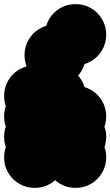

<svg xmlns="http://www.w3.org/2000/svg" viewBox="-70 -820 540 940"><path d="M150 -50Q150 -91 170 -125.5Q190 -160 224.5 -180Q259 -200 300 -200Q341 -200 375.5 -180Q410 -160 430 -125.5Q450 -91 450 -50Q450 -9 430 25.5Q410 60 375.5 80Q341 100 300 100Q259 100 224.5 80Q190 60 170 25.5Q150 -9 150 -50ZM150 -150Q150 -191 170 -225.5Q190 -260 224.5 -280Q259 -300 300 -300Q341 -300 375.5 -280Q410 -260 430 -225.5Q450 -191 450 -150Q450 -109 430 -74.5Q410 -40 375.5 -20Q341 0 300 0Q259 0 224.5 -20Q190 -40 170 -74.5Q150 -109 150 -150ZM150 -250Q150 -291 170 -325.5Q190 -360 224.5 -380Q259 -400 300 -400Q341 -400 375.5 -380Q410 -360 430 -325.5Q450 -291 450 -250Q450 -209 430 -174.5Q410 -140 375.5 -120Q341 -100 300 -100Q259 -100 224.5 -120Q190 -140 170 -174.5Q150 -209 150 -250ZM50 -350Q50 -391 70 -425.5Q90 -460 124.5 -480Q159 -500 200 -500Q241 -500 275.5 -480Q310 -460 330 -425.5Q350 -391 350 -350Q350 -309 330 -274.5Q310 -240 275.5 -220Q241 -200 200 -200Q159 -200 124.5 -220Q90 -240 70 -274.5Q50 -309 50 -350ZM-50 -350Q-50 -391 -30 -425.5Q-10 -460 24.5 -480Q59 -500 100 -500Q141 -500 175.5 -480Q210 -460 230 -425.5Q250 -391 250 -350Q250 -309 230 -274.5Q210 -240 175.5 -220Q141 -200 100 -200Q59 -200 24.5 -220Q-10 -240 -30 -274.5Q-50 -309 -50 -350ZM-50 -250Q-50 -291 -30 -325.5Q-10 -360 24.5 -380Q59 -400 100 -400Q141 -400 175.5 -380Q210 -360 230 -325.5Q250 -291 250 -250Q250 -209 230 -174.5Q210 -140 175.5 -120Q141 -100 100 -100Q59 -100 24.5 -120Q-10 -140 -30 -174.5Q-50 -209 -50 -250ZM-50 -150Q-50 -191 -30 -225.5Q-10 -260 24.5 -280Q59 -300 100 -300Q141 -300 175.5 -280Q210 -260 230 -225.5Q250 -191 250 -150Q250 -109 230 -74.5Q210 -40 175.5 -20Q141 0 100 0Q59 0 24.5 -20Q-10 -40 -30 -74.5Q-50 -109 -50 -150ZM-50 -50Q-50 -91 -30 -125.5Q-10 -160 24.5 -180Q59 -200 100 -200Q141 -200 175.5 -180Q210 -160 230 -125.5Q250 -91 250 -50Q250 -9 230 25.5Q210 60 175.5 80Q141 100 100 100Q59 100 24.5 80Q-10 60 -30 25.5Q-50 -9 -50 -50ZM150 -650Q150 -691 170 -725.5Q190 -760 224.5 -780Q259 -800 300 -800Q341 -800 375.5 -780Q410 -760 430 -725.5Q450 -691 450 -650Q450 -609 430 -574.5Q410 -540 375.5 -520Q341 -500 300 -500Q259 -500 224.5 -520Q190 -540 170 -574.5Q150 -609 150 -650ZM50 -550Q50 -591 70 -625.5Q90 -660 124.5 -680Q159 -700 200 -700Q241 -700 275.5 -680Q310 -660 330 -625.5Q350 -591 350 -550Q350 -509 330 -474.5Q310 -440 275.5 -420Q241 -400 200 -400Q159 -400 124.5 -420Q90 -440 70 -474.5Q50 -509 50 -550Z"/></svg>

Font: TINY 5x3
Style: Regular
Weight: 400
Designer: Jack Halten Fahnestock
Foundry: Velvetyne Type Foundry
Version: Version 1.002